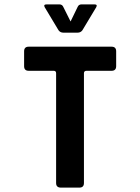

<svg xmlns="http://www.w3.org/2000/svg" viewBox="-20 -856 640 876"><path d="M269 -707Q255 -707 247 -718L184 -823Q177 -836 193 -836H251Q264 -836 269 -824L302 -758L334 -824Q339 -836 352 -836H411Q426 -836 419 -823L356 -718Q348 -707 334 -707ZM342 0H258Q236 0 236 -21V-522Q236 -533 225 -533H111Q90 -533 90 -554V-622Q90 -643 111 -643H489Q510 -643 510 -622V-554Q510 -533 489 -533H375Q363 -533 363 -522V-21Q363 0 342 0Z"/></svg>

Font: RajdhaniMono
Style: Bold
Weight: 700
Monospace: yes
Designer: Satya Rajpurohit, Jyotish Sonowal
Foundry: Indian Type Foundry
Version: Version 1.201;PS 1.0;hotconv 1.0.78;makeotf.lib2.5.61930; tt